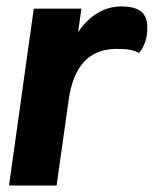

<svg xmlns="http://www.w3.org/2000/svg" viewBox="-20 -577 480 597"><path d="M438 -492Q438 -478 437 -471Q435 -454 428 -438Q421 -422 412 -412Q401 -419 385.5 -422Q370 -425 343 -425Q279 -425 241.5 -385Q204 -345 193 -263L156 0H8L85 -550H233L223 -477Q249 -516 283.5 -536.5Q318 -557 357 -557Q399 -557 418.5 -541.5Q438 -526 438 -492Z"/></svg>

Font: Krub
Style: Bold Italic
Weight: 700
Italic angle: -8°
Designer: Ekaluck Peanpanawate
Foundry: Cadson Demak Co.,Ltd.
Version: Version 1.000; ttfautohint (v1.6)